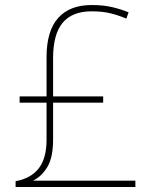

<svg xmlns="http://www.w3.org/2000/svg" viewBox="-20 -743 610 763"><path d="M344 -723Q391 -723 426.5 -714.5Q462 -706 491 -694L482 -669Q449 -683 417.5 -690.5Q386 -698 344 -698Q267 -698 229 -652.5Q191 -607 191 -512V-360H390V-335H191V-188Q191 -118 168.5 -80Q146 -42 111 -25H518V0H42V-23Q103 -34 134 -74Q165 -114 165 -187V-335H58V-360H165V-516Q165 -620 211 -671.5Q257 -723 344 -723Z"/></svg>

Font: Noto Sans Bengali Thin
Style: Regular
Weight: 100
Designer: Jelle Bosma - Monotype Design Team
Foundry: Monotype Imaging Inc.
Version: Version 2.003; ttfautohint (v1.8.4.7-5d5b)